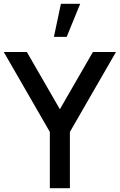

<svg xmlns="http://www.w3.org/2000/svg" viewBox="-20 -995 633 1015"><path d="M404 -975H302L265 -800H332.5ZM349.5 0H243.5V-297.5L0 -720H122L296.5 -417.5L471 -720H593L349.5 -297.5Z"/></svg>

Font: Hauora SemiBold
Style: Regular
Weight: 600
Designer: Wayne Shih
Foundry: WCYS
Version: Version 1.001